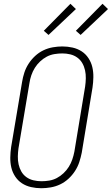

<svg xmlns="http://www.w3.org/2000/svg" viewBox="-20 -989 592 1017"><path d="M199 8Q171 8 144.5 2Q118 -4 96.5 -18Q75 -32 60.5 -54Q46 -76 40 -101.5Q34 -127 34.5 -155Q35 -183 39 -210L97 -555Q101 -580 109 -604.5Q117 -629 131.5 -651.5Q146 -674 166 -692.5Q186 -711 210 -722.5Q234 -734 260 -738.5Q286 -743 310 -743Q338 -743 364.5 -737Q391 -731 412.5 -717Q434 -703 448.5 -681Q463 -659 469 -633.5Q475 -608 474.5 -580Q474 -552 470 -525L413 -180Q408 -155 400 -130.5Q392 -106 377.5 -83.5Q363 -61 343 -42.5Q323 -24 299 -12.5Q275 -1 249 3.5Q223 8 199 8ZM200 -29Q220 -29 241 -32.5Q262 -36 281 -46Q300 -56 316.5 -71.5Q333 -87 344.5 -105.5Q356 -124 363 -144.5Q370 -165 374 -186L431 -531Q434 -552 434.5 -574Q435 -596 430.5 -616.5Q426 -637 416 -654.5Q406 -672 389.5 -684Q373 -696 352.5 -701Q332 -706 310 -706Q290 -706 268.5 -702.5Q247 -699 228 -689Q209 -679 192.5 -663.5Q176 -648 164.5 -629.5Q153 -611 146 -590.5Q139 -570 136 -549L78 -204Q75 -183 74.5 -161Q74 -139 78.5 -118.5Q83 -98 93 -80.5Q103 -63 119.5 -51Q136 -39 157 -34Q178 -29 200 -29ZM407 -804 382 -826 523 -969 552 -941ZM237 -804 212 -826 353 -969 382 -941Z"/></svg>

Font: Iosevka Extralight
Style: Italic
Weight: 200
Italic angle: -9°
Monospace: yes
Designer: Belleve Invis
Foundry: Belleve Invis
Version: Version 32.5.0; ttfautohint (v1.8.4)